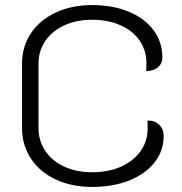

<svg xmlns="http://www.w3.org/2000/svg" viewBox="-20 -729 717 758"><path d="M67 -224V-478Q67 -545 102 -597.5Q137 -650 200 -679.5Q263 -709 344 -709Q425 -709 488 -683Q551 -657 586 -610Q621 -563 621 -502Q621 -478 603 -463Q585 -448 557 -449Q558 -454 558 -480Q558 -530 531 -569Q504 -608 455 -629.5Q406 -651 344 -651Q282 -651 234 -629Q186 -607 159 -567.5Q132 -528 132 -478V-224Q132 -173 159 -133Q186 -93 234 -71Q282 -49 344 -49Q408 -49 457.5 -71Q507 -93 535 -132.5Q563 -172 563 -222Q563 -246 562 -253Q590 -254 608 -237Q626 -220 626 -192Q626 -133 590 -87.5Q554 -42 490 -16.5Q426 9 344 9Q263 9 200 -20.5Q137 -50 102 -103Q67 -156 67 -224Z"/></svg>

Font: K2D ExtraLight
Style: Regular
Weight: 275
Designer: Katatrad Aksorn Co.,Ltd.
Foundry: Cadson Demak Co.,Ltd.
Version: Version 1.000; ttfautohint (v1.6)